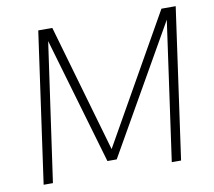

<svg xmlns="http://www.w3.org/2000/svg" viewBox="-77 -786 973 875"><g transform="rotate(-10 409.0 -348.5)"><path d="M56 0 154 -697H219L392 -97H384L724 -697H790L692 0H649L740 -648H742L404 -56H361L188 -648H191L99 0Z"/></g></svg>

Font: Hanken Grotesk ExtraLight
Style: Italic
Weight: 250
Italic angle: -8°
Designer: Alfredo Marco Pradil
Foundry: Hanken Design Co.
Version: Version 3.013